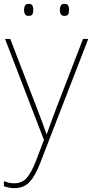

<svg xmlns="http://www.w3.org/2000/svg" viewBox="-26 -729 476 992"><path d="M0 -528H27L164 -172Q182 -124 194.5 -91Q207 -58 214 -37H216Q224 -59 235.5 -91Q247 -123 264 -168L403 -528H430L181 115Q156 180 126.5 211.5Q97 243 48 243Q21 243 -6 233V207Q8 212 20 215Q32 218 48 218Q86 218 110.5 192Q135 166 160 102L201 -6ZM98 -678Q98 -690 103 -699.5Q108 -709 121 -709Q138 -709 142 -699.5Q146 -690 146 -678Q146 -665 142 -656Q138 -647 121 -647Q108 -647 103 -656Q98 -665 98 -678ZM283 -678Q283 -690 288 -699.5Q293 -709 306 -709Q323 -709 327 -699.5Q331 -690 331 -678Q331 -665 327 -656Q323 -647 306 -647Q293 -647 288 -656Q283 -665 283 -678Z"/></svg>

Font: Noto Sans Kannada Thin
Style: Regular
Weight: 100
Designer: Jelle Bosma - Monotype Design Team
Foundry: Monotype Imaging Inc.
Version: Version 2.005; ttfautohint (v1.8.4.7-5d5b)